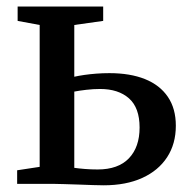

<svg xmlns="http://www.w3.org/2000/svg" viewBox="-20 -563 583 588"><path d="M32.5 0V-41.5L101.5 -52V-486.5L34 -499V-543H296V-499L207.5 -486.5V-328Q221 -331 238.2 -333.5Q255.5 -336 275 -337.5Q294.5 -339 315 -339Q378.5 -339 424 -320.8Q469.5 -302.5 494 -266.5Q518.5 -230.5 518.5 -178Q518.5 -122.5 491.8 -81.5Q465 -40.5 415.5 -18Q366 4.5 297.5 4.5Q285.5 4.5 264.5 3.8Q243.5 3 220 2.2Q196.5 1.5 175.2 0.8Q154 0 141 0ZM279 -44Q342 -44 374.8 -78.2Q407.5 -112.5 407.5 -172.5Q407.5 -233 375 -261.8Q342.5 -290.5 286.5 -290.5Q266 -290.5 244.5 -288Q223 -285.5 207.5 -282.5V-49Q221.5 -47 240.2 -45.5Q259 -44 279 -44Z"/></svg>

Font: Merriweather 48pt Medium
Style: Regular
Weight: 500
Version: Version 2.100